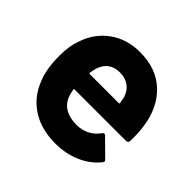

<svg xmlns="http://www.w3.org/2000/svg" viewBox="-136 -667 818 818"><g transform="rotate(45 273.0 -257.5)"><path d="M511 -225Q510 -213 498 -213H189Q183 -213 185 -208Q188 -188 196 -168Q222 -112 302 -112Q366 -113 403 -164Q407 -170 412 -170Q415 -170 419 -166L491 -95Q496 -90 496 -86Q496 -84 492 -78Q459 -37 407 -14.5Q355 8 293 8Q207 8 147.5 -31Q88 -70 62 -140Q41 -190 41 -271Q41 -326 56 -368Q79 -439 136.5 -481Q194 -523 273 -523Q373 -523 433.5 -465Q494 -407 507 -310Q513 -272 511 -225ZM191 -342Q187 -329 184 -310Q184 -305 189 -305H362Q368 -305 366 -310Q361 -339 361 -338Q352 -368 329.5 -384.5Q307 -401 274 -401Q211 -401 191 -342Z"/></g></svg>

Font: Amber EN
Style: Bold
Weight: 700
Designer: Jeremy Tribby
Foundry: Tribby Type
Version: Version 1.408 November 24, 2021